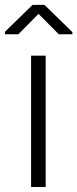

<svg xmlns="http://www.w3.org/2000/svg" viewBox="-43 -752 311 772"><path d="M140.6 0H82V-528.3H140.6ZM248 -623V-614.3H193.4L111.8 -696.3L30.8 -614.3H-22.9V-624.5L87.9 -732.4H135.7Z"/></svg>

Font: Roboto Web
Style: Light
Weight: 300
Designer: Google
Version: Version 1.200310; 2013